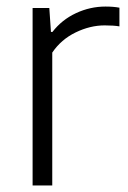

<svg xmlns="http://www.w3.org/2000/svg" viewBox="-20 -566 391 586"><path d="M79.5 -541.5H130.5L135.5 -468.5H140Q168.5 -505.5 211.8 -525.8Q255 -546 302 -546Q326.5 -546 344.5 -542.5V-485.5Q327 -488.5 299.5 -488.5Q255 -488.5 210.8 -467Q166.5 -445.5 139.5 -405.5V0H79.5Z"/></svg>

Font: Encode Sans Light
Style: Regular
Weight: 300
Designer: Multiple Designers
Foundry: Impallari Type
Version: Version 2.000